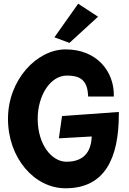

<svg xmlns="http://www.w3.org/2000/svg" viewBox="-20 -991 693 1034"><path d="M620 -377V-388L314 -366L297 -246L474 -256C470 -144 400 -120 338 -120C258 -120 183 -213 183 -351C183 -477 251 -584 340 -584C404 -584 450 -565 454 -480L455 -471H593V-481C593 -602 506 -725 333 -725C179 -725 23 -562 23 -351C23 -140 165 23 333 23C545 23 620 -139 620 -377ZM273 -790 354 -760 508 -901 401 -971Z"/></svg>

Font: Bluebird
Style: SfBdNrw
Weight: 700
Designer: Jasper
Foundry: Cannot Into Space Fonts
Version: Version 0.98